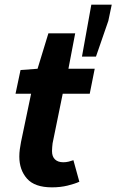

<svg xmlns="http://www.w3.org/2000/svg" viewBox="-20 -790 498 821"><path d="M202.1 11.1Q128.4 11.1 95.5 -26.2Q62.6 -63.5 62.6 -120.5Q62.6 -136.2 64.7 -151.6Q66.8 -167 69.8 -182.6L113 -389.2H46.4L67.8 -490.5L140.6 -496L186.9 -647.4H301.5L272.6 -496H385L363.7 -389.2H248.2L204.9 -177.4Q203.9 -168.4 203.2 -160.7Q202.4 -153 202.4 -144.1Q202.4 -120.4 215.2 -108.3Q227.9 -96.2 250.4 -96.2Q262.7 -96.2 273.6 -98.9Q284.5 -101.6 293.9 -105L319.3 -12.9Q299.6 -3.9 269 3.6Q238.4 11.1 202.1 11.1ZM330.5 -548 370.5 -770.1H457.8L443.2 -700.7L390.4 -548Z"/></svg>

Font: Source Sans 3 VF
Style: Italic
Weight: 200
Italic angle: -11°
Designer: Paul D. Hunt
Foundry: Adobe Systems Incorporated
Version: Version 3.042;hotconv 1.0.118;makeotfexe 2.5.65603